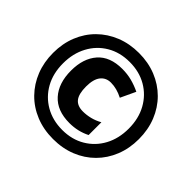

<svg xmlns="http://www.w3.org/2000/svg" viewBox="-167 -936 1158 1158"><g transform="rotate(45 412.0 -357.0)"><path d="M412 10Q331 10 263.5 -17.5Q196 -45 147 -95Q98 -145 71.5 -212Q45 -279 45 -358Q45 -438 72 -505Q99 -572 148.5 -621Q198 -670 265 -697Q332 -724 412 -724Q492 -724 559 -697Q626 -670 675.5 -620.5Q725 -571 752 -503.5Q779 -436 779 -356Q779 -276 752 -209Q725 -142 676 -93Q627 -44 560 -17Q493 10 412 10ZM413 -68Q495 -68 558 -105.5Q621 -143 656 -208Q691 -273 691 -357Q691 -443 655 -508Q619 -573 556 -609.5Q493 -646 411 -646Q328 -646 265 -608.5Q202 -571 167 -505.5Q132 -440 132 -356Q132 -270 168 -205.5Q204 -141 267.5 -104.5Q331 -68 413 -68ZM414 -128Q308 -128 252.5 -190Q197 -252 197 -359Q197 -463 250.5 -524Q304 -585 409 -585Q452 -585 490.5 -575Q529 -565 566 -547L521 -451Q469 -478 419 -478Q377 -478 353 -447.5Q329 -417 329 -355Q329 -292 351.5 -263.5Q374 -235 422 -235Q453 -235 485 -243Q517 -251 547 -268V-159Q486 -128 414 -128Z"/></g></svg>

Font: Noto Sans Lao Looped SemiCondensed Black
Style: Regular
Weight: 900
Width: 4
Designer: Mark Frömberg, Ben Mitchell
Foundry: The Fontpad Ltd
Version: Version 1.002; ttfautohint (v1.8.4.7-5d5b)